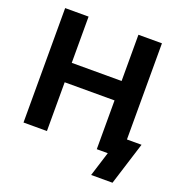

<svg xmlns="http://www.w3.org/2000/svg" viewBox="-153 -859 1081 1147"><g transform="rotate(20 387.0 -286.0)"><path d="M65.9 0V-727.5H214.8V-433.6H531.7V-727.5H681.2V0H531.7V-310.1H214.8V0ZM552.7 156.2 601.6 0H561.5V-116.2H773.9L688.5 156.2Z"/></g></svg>

Font: Inter
Style: Bold
Weight: 700
Designer: Rasmus Andersson
Foundry: rsms
Version: Version 4.001;git-9221beed3